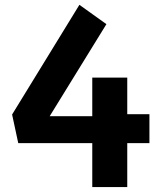

<svg xmlns="http://www.w3.org/2000/svg" viewBox="-20 -762 660 782"><path d="M29.3 -295.6 303.4 -742.4 413.4 -663.6 148.6 -233.9 121.2 -288.7H395.2L444.4 -297H588.6V-179.1H54.3ZM355.8 -446H498.3V0H355.8Z"/></svg>

Font: Monaspace Krypton Var
Style: Regular
Weight: 400
Designer: Riley Cran and the Lettermatic Team
Version: Version 1.101 (Monaspace Krypton Var)